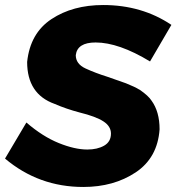

<svg xmlns="http://www.w3.org/2000/svg" viewBox="-37 -733 702 764"><path d="M294.5 11Q117 11 -17 -102L68 -245.5Q133 -189.5 196.8 -163.8Q260.5 -138 310.5 -138Q350.5 -138 377.5 -153.5Q404.5 -169 404.5 -201.5Q404.5 -230.5 374.5 -250Q344.5 -269.5 279.5 -285.5Q226.5 -299.5 180.5 -319.5Q71 -358.5 71 -486.5Q83 -601 167.8 -657Q252.5 -713 373.5 -713Q527.5 -713 645 -634L560 -488.5Q435.5 -564 343.5 -564Q270.5 -564 264.5 -513.5Q264.5 -478.5 303.5 -460.5Q342.5 -442.5 390.5 -427.5L464.5 -401.5Q501.5 -386.5 515.5 -377.5L519.5 -375.5Q554 -351.5 566 -332.5Q598 -288.5 598 -218.5Q590 -105 502.8 -47Q415.5 11 294.5 11Z"/></svg>

Font: Argentum Sans
Style: Bold Italic
Weight: 700
Italic angle: -11°
Designer: Julieta Ulanovsky (font), Cristiano Sobral (main changes and remaster)
Foundry: Julieta Ulanovsky (font), Cristiano Sobral (main changes and remaster)
Version: Version 2.007;June 15, 2022;FontCreator 14.0.0.2814 64-bit; 